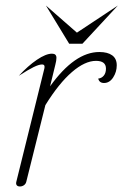

<svg xmlns="http://www.w3.org/2000/svg" viewBox="-20 -668 446 694"><path d="M39 -11 140 -419Q141 -422 141 -427Q141 -435 132 -435Q121 -435 101.5 -425.5Q82 -416 48 -394Q81 -430 113.5 -452Q146 -474 168 -474Q184 -474 184 -459Q184 -449 180 -434L161 -356Q250 -480 339 -480Q369 -480 385.5 -468Q402 -456 402 -432Q402 -408 389 -388Q376 -368 356 -368Q339 -368 335 -384Q347 -385 355 -394.5Q363 -404 363 -420Q363 -448 327 -448Q287 -448 240 -407.5Q193 -367 144 -288L75 -11Q73 -3 66.5 1.5Q60 6 52 6Q44 6 40.5 1.5Q37 -3 39 -11ZM278 -510H230L146 -648L258 -550L406 -648Z"/></svg>

Font: Srisakdi
Style: Regular
Weight: 400
Designer: Cadson Demak Co.,Ltd.
Foundry: Cadson Demak Co.,Ltd.
Version: Version 1.000